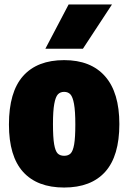

<svg xmlns="http://www.w3.org/2000/svg" viewBox="-20 -828 574 859"><path d="M20 -271Q20 -416.5 83.2 -487.8Q146.5 -559 267 -559Q386.5 -559 450.2 -486.5Q514 -414 514 -273Q514 -130 450.8 -59.5Q387.5 11 267 11Q146.5 11 83.2 -59Q20 -129 20 -271ZM317 -271Q317 -331 311.2 -362.8Q305.5 -394.5 295 -405.8Q284.5 -417 267 -417Q249.5 -417 239 -405.8Q228.5 -394.5 222.8 -363.2Q217 -332 217 -273Q217 -213.5 222.2 -182.8Q227.5 -152 238 -141.5Q248.5 -131 267 -131Q285.5 -131 296 -141.5Q306.5 -152 311.8 -182.2Q317 -212.5 317 -271ZM183 -610 287 -808H481L351 -610Z"/></svg>

Font: Encode Sans Condensed Black
Style: Regular
Weight: 900
Width: 3
Designer: Multiple Designers
Foundry: Impallari Type
Version: Version 2.000